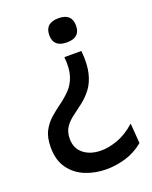

<svg xmlns="http://www.w3.org/2000/svg" viewBox="-131 -600 657 830"><g transform="rotate(-20 197.5 -184.5)"><path d="M286 -360Q292 -299 282 -258Q272 -217 251.5 -190.5Q231 -164 207 -145.5Q183 -127 160.5 -110.5Q138 -94 123.5 -73Q109 -52 109 -20Q109 25 140.5 49.5Q172 74 221 74Q255 74 296 59.5Q337 45 379 8L386 100Q347 132 302.5 145Q258 158 215 158Q163 158 118.5 140Q74 122 46.5 84Q19 46 19 -13Q19 -59 34.5 -88Q50 -117 73 -137Q96 -157 121.5 -175.5Q147 -194 169 -216.5Q191 -239 202 -273Q213 -307 208 -360ZM241 -527Q302 -527 302 -471Q302 -416 241 -416Q179 -416 179 -471Q179 -527 241 -527Z"/></g></svg>

Font: Bricolage Grotesque 48pt
Style: Regular
Weight: 400
Designer: Mathieu Triay
Foundry: Atelier Triay
Version: Version 1.000; ttfautohint (v1.8.4.7-5d5b);gftools[0.9.32]